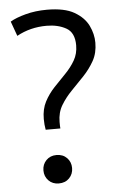

<svg xmlns="http://www.w3.org/2000/svg" viewBox="-52 -745 494 794"><g transform="rotate(-5 194.5 -348.0)"><path d="M125 -214Q123 -224 122 -235.5Q121 -247 121 -259Q121 -300 137 -330.5Q153 -361 177 -386.5Q201 -412 225 -436.5Q249 -461 265 -488.5Q281 -516 281 -551Q281 -604 247 -623Q213 -642 166 -642Q98 -642 42 -611L20 -672Q43 -686 84 -697Q125 -708 173 -708Q246 -708 286.5 -684.5Q327 -661 344 -626Q361 -591 361 -555Q361 -512 343 -480Q325 -448 299 -420.5Q273 -393 247 -366.5Q221 -340 203 -310Q185 -280 185 -241Q185 -221 186 -214ZM160 12Q134 12 117.5 -5Q101 -22 101 -47Q101 -72 117.5 -89Q134 -106 160 -106Q187 -106 203.5 -89Q220 -72 220 -47Q220 -22 203.5 -5Q187 12 160 12Z"/></g></svg>

Font: Ubuntu Sans
Style: Regular
Weight: 400
Designer: Dalton Maag Ltd
Foundry: Dalton Maag Ltd
Version: Version 1.006; ttfautohint (v1.8.4.7-5d5b)